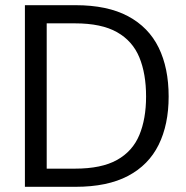

<svg xmlns="http://www.w3.org/2000/svg" viewBox="-20 -720 718 740"><path d="M76 0V-700H271Q394 -700 473.5 -657.5Q553 -615 591.5 -536.5Q630 -458 630 -348Q630 -240 591.5 -162Q553 -84 473.5 -42Q394 0 271 0ZM160 -70H269Q371 -70 431 -103.5Q491 -137 517 -199.5Q543 -262 543 -348Q543 -436 517 -499Q491 -562 431 -596Q371 -630 269 -630H160Z"/></svg>

Font: DM Sans 12pt
Style: Regular
Weight: 400
Version: Version 4.004;gftools[0.9.30]